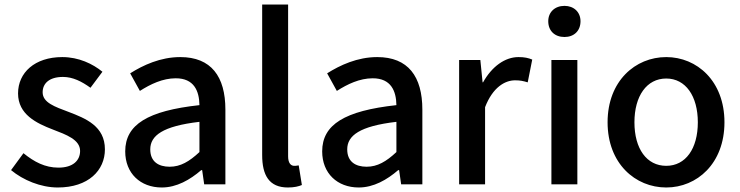

<svg xmlns="http://www.w3.org/2000/svg" viewBox="-20 -817 3280 851"><path d="M236 14C372 14 445 -62 445 -155C445 -258 360 -292 284 -321C223 -344 169 -362 169 -408C169 -446 197 -476 259 -476C303 -476 342 -456 381 -428L434 -499C391 -534 329 -564 256 -564C134 -564 60 -495 60 -403C60 -310 141 -271 214 -243C274 -220 335 -198 335 -148C335 -106 304 -74 239 -74C180 -74 132 -99 84 -138L29 -63C82 -19 160 14 236 14Z M697 14C763 14 822 -20 872 -63H876L885 0H979V-331C979 -478 916 -564 779 -564C691 -564 614 -528 557 -492L600 -414C647 -444 701 -470 759 -470C840 -470 863 -414 864 -351C635 -326 535 -265 535 -146C535 -49 602 14 697 14ZM732 -78C683 -78 646 -100 646 -155C646 -216 701 -258 864 -277V-143C819 -101 780 -78 732 -78Z M1256 14C1285 14 1304 9 1318 3L1304 -84C1293 -82 1289 -82 1284 -82C1270 -82 1257 -93 1257 -124V-797H1142V-130C1142 -40 1173 14 1256 14Z M1570 14C1636 14 1695 -20 1745 -63H1749L1758 0H1852V-331C1852 -478 1789 -564 1652 -564C1564 -564 1487 -528 1430 -492L1473 -414C1520 -444 1574 -470 1632 -470C1713 -470 1736 -414 1737 -351C1508 -326 1408 -265 1408 -146C1408 -49 1475 14 1570 14ZM1605 -78C1556 -78 1519 -100 1519 -155C1519 -216 1574 -258 1737 -277V-143C1692 -101 1653 -78 1605 -78Z M2015 0H2130V-342C2164 -430 2218 -461 2263 -461C2286 -461 2299 -458 2319 -452L2339 -553C2322 -560 2305 -564 2278 -564C2218 -564 2160 -522 2121 -452H2119L2109 -551H2015Z M2424 0H2539V-551H2424ZM2482 -653C2524 -653 2553 -680 2553 -723C2553 -763 2524 -791 2482 -791C2439 -791 2410 -763 2410 -723C2410 -680 2439 -653 2482 -653Z M2933 14C3069 14 3191 -92 3191 -275C3191 -458 3069 -564 2933 -564C2796 -564 2673 -458 2673 -275C2673 -92 2796 14 2933 14ZM2933 -82C2846 -82 2792 -158 2792 -275C2792 -391 2846 -469 2933 -469C3019 -469 3073 -391 3073 -275C3073 -158 3019 -82 2933 -82Z"/></svg>

Font: Noto Sans CJK HK Medium
Style: Regular
Weight: 500
Designer: Ryoko NISHIZUKA 西塚涼子 (kana, bopomofo & ideographs); Paul D. Hunt (Latin, Greek & Cyrillic); Sandoll Communications 산돌커뮤니
Foundry: Adobe
Version: Version 2.004;hotconv 1.0.118;makeotfexe 2.5.65603